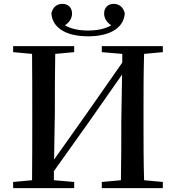

<svg xmlns="http://www.w3.org/2000/svg" viewBox="-20 -974 911 994"><path d="M436 -786C553 -786 622 -832 626 -906C617 -939 596 -954 568 -954C540 -954 519 -935 519 -904C519 -879 533 -858 556 -843C525 -825 486 -816 436 -816C386 -816 347 -825 316 -843C339 -858 353 -879 353 -904C353 -935 332 -954 304 -954C275 -954 255 -939 246 -906C250 -832 319 -786 436 -786ZM507 -704 613 -695V-650L430 -388L260 -148L264 -393C264 -494 264 -596 266 -695L364 -704V-735H48V-704L146 -695C147 -595 147 -495 147 -393V-342C147 -241 147 -140 146 -41L48 -32V0H364V-32L259 -41V-88L435 -335L612 -588L608 -348C608 -242 608 -140 606 -41L507 -32V0H823V-32L726 -41C723 -141 723 -242 723 -342V-393C723 -494 723 -596 726 -695L823 -704V-735H507Z"/></svg>

Font: Noto Serif CJK HK SemiBold
Style: Regular
Weight: 600
Designer: Ryoko NISHIZUKA 西塚涼子 (kana & ideographs); Frank Grießhammer (Latin, Greek & Cyrillic); Wenlong ZHANG 张文龙 (bopomofo); San
Foundry: Adobe
Version: Version 2.001;hotconv 1.1.0;makeotfexe 2.6.0